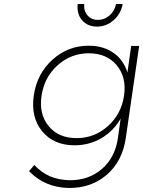

<svg xmlns="http://www.w3.org/2000/svg" viewBox="-20 -752 720 966"><path d="M126 108.9 152.8 78.1Q188 116.2 231 134.8Q273.9 153.3 330.1 154.8Q426.8 155.3 492.9 97.9Q559.1 40.5 573.2 -57.1L586.9 -154.8Q550.8 -92.3 489.7 -56.6Q428.7 -21 355 -21Q250 -21 192.1 -91.6Q134.3 -162.1 149.9 -271Q165.5 -380.4 243.4 -451.2Q321.3 -522 425.8 -522Q500 -522 551 -486.1Q602.1 -450.2 621.1 -387.2L640.1 -521H680.2L612.8 -57.1Q596.2 58.1 518.1 126.5Q439.9 194.8 325.2 193.8Q205.1 190.9 126 108.9ZM189 -270Q175.3 -177.7 224.9 -117.4Q274.4 -57.1 365.2 -57.1Q455.1 -57.1 522.7 -117.4Q590.3 -177.7 604 -270Q617.7 -362.8 567.4 -423.3Q517.1 -483.9 426.8 -483.9Q336.9 -483.9 269.8 -423.6Q202.6 -363.3 189 -270ZM371.1 -731.9H403.8Q400.4 -697.8 420.2 -674.8Q439.9 -651.9 473.1 -651.9Q505.9 -651.9 531.5 -674.6Q557.1 -697.3 564 -731.9H597.2Q587.9 -682.1 551.3 -650.1Q514.6 -618.2 467.8 -618.2Q420.9 -618.2 393.1 -650.1Q365.2 -682.1 371.1 -731.9Z"/></svg>

Font: Trueno UltraLight
Style: Italic
Weight: 250
Designer: Julieta Ulanovsky
Foundry: Julieta Ulanovsky
Version: Version 3.001b | FøM Fix